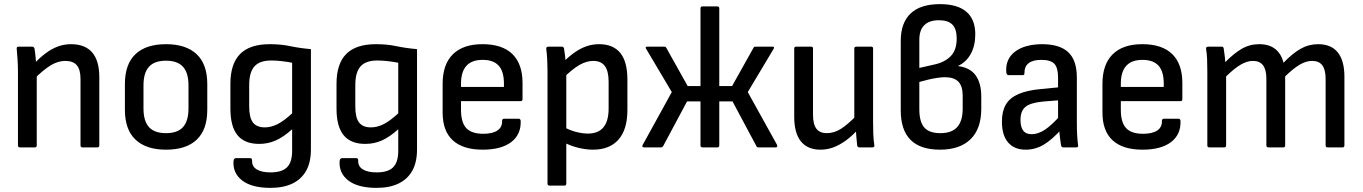

<svg xmlns="http://www.w3.org/2000/svg" viewBox="-20 -714 6601 930"><path d="M380 0Q370 0 370 -10V-331Q370 -377 352 -398Q334 -419 296 -419Q261 -419 225.5 -397.5Q190 -376 144 -330L140 -401Q171 -433 200 -455Q229 -477 259.5 -488.5Q290 -500 324 -500Q392 -500 426.5 -460Q461 -420 461 -340V-10Q461 0 451 0ZM77 0Q67 0 67 -10V-366Q67 -395 65 -426Q63 -457 61 -477Q59 -488 71 -488H136Q144 -488 147 -479Q150 -464 152.5 -436Q155 -408 156 -388L158 -361V-10Q158 0 149 0Z M784 11Q688 11 636.5 -37.5Q585 -86 585 -182V-307Q585 -403 636 -451.5Q687 -500 784 -500Q881 -500 932.5 -451.5Q984 -403 984 -307V-182Q984 -86 933 -37.5Q882 11 784 11ZM784 -69Q840 -69 866.5 -98.5Q893 -128 893 -189V-300Q893 -361 866.5 -390.5Q840 -420 784 -420Q728 -420 701.5 -390.5Q675 -361 675 -300V-189Q675 -128 701.5 -98.5Q728 -69 784 -69Z M1290 196Q1200 196 1153.5 160.5Q1107 125 1111 66Q1113 52 1123 52H1192Q1201 52 1201 64Q1200 92 1223.5 106.5Q1247 121 1290 121Q1346 121 1370.5 96Q1395 71 1395 17V-21Q1395 -38 1395 -54.5Q1395 -71 1395 -87H1394Q1354 -51 1316.5 -34Q1279 -17 1235 -17Q1165 -17 1130.5 -59Q1096 -101 1096 -188V-308Q1096 -405 1143 -452.5Q1190 -500 1287 -500Q1341 -500 1385.5 -490.5Q1430 -481 1486 -476V9Q1486 72 1463 113Q1440 154 1396.5 175Q1353 196 1290 196ZM1263 -97Q1293 -97 1324 -112.5Q1355 -128 1395 -165V-410Q1371 -415 1343.5 -418Q1316 -421 1294 -421Q1238 -421 1212.5 -392.5Q1187 -364 1187 -302V-198Q1187 -145 1205 -121Q1223 -97 1263 -97Z M1804 196Q1714 196 1667.5 160.5Q1621 125 1625 66Q1627 52 1637 52H1706Q1715 52 1715 64Q1714 92 1737.5 106.5Q1761 121 1804 121Q1860 121 1884.5 96Q1909 71 1909 17V-21Q1909 -38 1909 -54.5Q1909 -71 1909 -87H1908Q1868 -51 1830.5 -34Q1793 -17 1749 -17Q1679 -17 1644.5 -59Q1610 -101 1610 -188V-308Q1610 -405 1657 -452.5Q1704 -500 1801 -500Q1855 -500 1899.5 -490.5Q1944 -481 2000 -476V9Q2000 72 1977 113Q1954 154 1910.5 175Q1867 196 1804 196ZM1777 -97Q1807 -97 1838 -112.5Q1869 -128 1909 -165V-410Q1885 -415 1857.5 -418Q1830 -421 1808 -421Q1752 -421 1726.5 -392.5Q1701 -364 1701 -302V-198Q1701 -145 1719 -121Q1737 -97 1777 -97Z M2318 11Q2223 11 2173.5 -34Q2124 -79 2124 -169V-308Q2124 -402 2173.5 -451Q2223 -500 2317 -500Q2413 -500 2462 -452Q2511 -404 2511 -312V-234Q2511 -224 2501 -224H2213V-182Q2213 -121 2238.5 -93.5Q2264 -66 2321 -66Q2366 -66 2389.5 -82Q2413 -98 2412 -128Q2412 -139 2422 -139H2492Q2500 -139 2502 -130Q2505 -63 2456.5 -26Q2408 11 2318 11ZM2213 -293H2421V-308Q2421 -368 2395.5 -396Q2370 -424 2318 -424Q2265 -424 2239 -395Q2213 -366 2213 -308Z M2852 11Q2817 11 2778 1Q2739 -9 2711 -25L2709 -100Q2737 -84 2768.5 -75.5Q2800 -67 2828 -67Q2878 -67 2903 -97.5Q2928 -128 2928 -188V-318Q2928 -370 2909.5 -394.5Q2891 -419 2854 -419Q2821 -419 2787 -399.5Q2753 -380 2708 -336L2703 -409Q2734 -439 2762 -459Q2790 -479 2819.5 -489.5Q2849 -500 2882 -500Q2950 -500 2984.5 -457.5Q3019 -415 3019 -328V-181Q3019 -87 2976 -38Q2933 11 2852 11ZM2642 185Q2632 185 2632 175V-373Q2632 -398 2630.5 -426Q2629 -454 2626 -477Q2625 -488 2636 -488H2701Q2710 -488 2712 -479Q2714 -466 2717 -443.5Q2720 -421 2719 -408L2723 -365V175Q2723 185 2714 185Z M3100 0Q3094 0 3092 -3.5Q3090 -7 3093 -12L3234 -268L3110 -477Q3103 -488 3115 -488H3196Q3205 -488 3207 -483L3311 -297H3373V-673Q3373 -683 3383 -683H3454Q3464 -683 3464 -673V-297H3526L3630 -483Q3632 -487 3635 -487.5Q3638 -488 3642 -488H3721Q3734 -488 3727 -477L3602 -268L3744 -12Q3746 -7 3744.5 -3.5Q3743 0 3737 0H3655Q3646 0 3644 -6L3528 -223H3464V-10Q3464 0 3454 0H3383Q3373 0 3373 -10V-223H3308L3192 -6Q3188 0 3180 0Z M3954 11Q3892 11 3859.5 -29Q3827 -69 3827 -149V-479Q3827 -488 3837 -488H3909Q3918 -488 3918 -479V-158Q3918 -112 3934.5 -90.5Q3951 -69 3985 -69Q4021 -69 4055 -91Q4089 -113 4134 -160L4137 -88Q4108 -56 4078 -34Q4048 -12 4017.5 -0.5Q3987 11 3954 11ZM4144 0Q4134 0 4132 -9Q4130 -29 4128 -50.5Q4126 -72 4125 -93L4118 -131V-479Q4118 -488 4128 -488H4200Q4209 -488 4209 -479V-122Q4209 -93 4210 -65Q4211 -37 4215 -11Q4217 0 4205 0Z M4533 11Q4438 11 4390.5 -36.5Q4343 -84 4343 -179V-516Q4343 -603 4390.5 -648.5Q4438 -694 4533 -694Q4618 -694 4661 -657Q4704 -620 4704 -548Q4704 -492 4682 -452.5Q4660 -413 4621 -395V-394Q4680 -386 4706.5 -348Q4733 -310 4733 -247V-187Q4733 -90 4681 -39.5Q4629 11 4533 11ZM4535 -69Q4590 -69 4616.5 -98.5Q4643 -128 4643 -188V-251Q4643 -297 4622 -318.5Q4601 -340 4557 -340Q4541 -340 4521 -337Q4501 -334 4479 -329Q4457 -324 4433 -317V-185Q4433 -124 4457 -96.5Q4481 -69 4535 -69ZM4433 -385 4508 -402Q4557 -413 4585.5 -442.5Q4614 -472 4614 -527Q4614 -574 4593 -595Q4572 -616 4528 -616Q4482 -616 4457.5 -592.5Q4433 -569 4433 -521Z M5130 0Q5121 0 5119 -12Q5117 -24 5114 -49.5Q5111 -75 5110 -97L5105 -128V-338Q5105 -386 5087 -405Q5069 -424 5024 -424Q4942 -424 4942 -360Q4943 -350 4934 -350H4865Q4855 -350 4854 -366Q4850 -428 4896 -463.5Q4942 -499 5027 -500Q5113 -500 5154.5 -461Q5196 -422 5196 -338V-121Q5196 -87 5197.5 -59.5Q5199 -32 5202 -11Q5204 0 5193 0ZM4948 11Q4893 11 4863 -24Q4833 -59 4833 -125Q4833 -175 4852 -207.5Q4871 -240 4913.5 -258.5Q4956 -277 5025 -283L5118 -292V-229L5031 -222Q4970 -216 4946.5 -196Q4923 -176 4923 -133Q4923 -99 4936 -81.5Q4949 -64 4977 -64Q5008 -64 5041 -85.5Q5074 -107 5122 -161L5125 -92Q5077 -38 5036 -13.5Q4995 11 4948 11Z M5514 11Q5419 11 5369.5 -34Q5320 -79 5320 -169V-308Q5320 -402 5369.5 -451Q5419 -500 5513 -500Q5609 -500 5658 -452Q5707 -404 5707 -312V-234Q5707 -224 5697 -224H5409V-182Q5409 -121 5434.5 -93.5Q5460 -66 5517 -66Q5562 -66 5585.5 -82Q5609 -98 5608 -128Q5608 -139 5618 -139H5688Q5696 -139 5698 -130Q5701 -63 5652.5 -26Q5604 11 5514 11ZM5409 -293H5617V-308Q5617 -368 5591.5 -396Q5566 -424 5514 -424Q5461 -424 5435 -395Q5409 -366 5409 -308Z M5838 0Q5828 0 5828 -10V-366Q5828 -396 5827 -425Q5826 -454 5822 -477Q5820 -488 5833 -488H5897Q5905 -488 5907 -481Q5909 -465 5911.5 -448.5Q5914 -432 5915 -413Q5956 -455 5994.5 -477.5Q6033 -500 6079 -500Q6127 -500 6156.5 -477Q6186 -454 6197 -410Q6240 -455 6279.5 -477.5Q6319 -500 6365 -500Q6428 -500 6460 -460Q6492 -420 6492 -342V-10Q6492 0 6483 0H6411Q6401 0 6401 -10V-332Q6401 -376 6385 -397.5Q6369 -419 6336 -419Q6306 -419 6275 -400.5Q6244 -382 6205 -344V-10Q6205 0 6196 0H6125Q6114 0 6114 -10V-332Q6114 -376 6098 -397.5Q6082 -419 6049 -419Q6020 -419 5989 -400.5Q5958 -382 5919 -344V-10Q5919 0 5910 0Z"/></svg>

Font: Sofia Sans Semi Condensed Medium
Style: Regular
Weight: 500
Designer: Botio Nikoltchev, Ani Petrova
Foundry: lettersoup
Version: Version 4.100